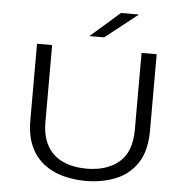

<svg xmlns="http://www.w3.org/2000/svg" viewBox="-60 -962 995 1031"><g transform="rotate(5 437.5 -446.5)"><path d="M439 11Q373.5 11 315 -5.2Q256.5 -21.5 211.5 -56.8Q166.5 -92 141 -149.2Q115.5 -206.5 115.5 -288.5V-700H197V-287Q197 -206.5 227.5 -155Q258 -103.5 312.5 -79.2Q367 -55 439 -55Q547.5 -55 613.2 -110.5Q679 -166 679 -287V-700H760.5V-288.5Q760.5 -179 717 -113.2Q673.5 -47.5 600.5 -18.2Q527.5 11 439 11ZM471.5 -765.5H392L550.5 -904H647Z"/></g></svg>

Font: Trispace SemiExpanded Light
Style: Regular
Weight: 300
Width: 6
Designer: Tyler Finck
Foundry: Etcetera Type Company
Version: Version 1.210; ttfautohint (v1.8.3)